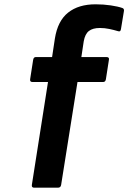

<svg xmlns="http://www.w3.org/2000/svg" viewBox="-20 -687 644 892"><path d="M139 185Q126 185 128 172L203 -306H131Q118 -306 120 -319L134 -409Q136 -422 147 -422H222L235 -508Q248 -590 296.5 -628.5Q345 -667 424 -667Q461 -667 494.5 -662Q528 -657 548 -650Q557 -647 556 -637L542 -552Q540 -538 529 -542Q509 -548 487.5 -552.5Q466 -557 444 -557Q411 -557 393 -543Q375 -529 369 -495L358 -422H474Q489 -422 486 -409L472 -319Q470 -306 459 -306H340L264 172Q262 185 249 185Z"/></svg>

Font: Sofia Sans ExtraBold
Style: Italic
Weight: 800
Italic angle: -9°
Designer: Botio Nikoltchev, Ani Petrova
Foundry: lettersoup
Version: Version 4.100; ttfautohint (v1.8.4.7-5d5b)